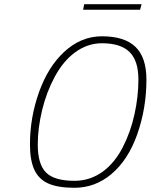

<svg xmlns="http://www.w3.org/2000/svg" viewBox="-20 -881 714 910"><path d="M122 -197Q122 -323 164.5 -443Q207 -563 283 -634Q363 -709 463 -709Q570 -709 622 -659Q674 -609 674 -503Q674 -369 631 -246Q588 -123 507 -55Q430 9 333 9Q255 9 209.5 -11Q164 -31 143 -76Q122 -121 122 -197ZM469 -69Q524 -110 561.5 -182.5Q599 -255 617.5 -339.5Q636 -424 636 -504Q636 -593 594 -634.5Q552 -676 463 -676Q395 -676 336 -633Q280 -592 240 -518Q200 -444 179.5 -358.5Q159 -273 159 -196Q159 -102 198.5 -63Q238 -24 333 -24Q408 -24 469 -69ZM379 -861H651L644 -835H374Z"/></svg>

Font: Cairo ExtraLight
Style: Italic
Weight: 275
Italic angle: -13°
Designer: Mohamed Gaber, Accademia di Belle Arti di Urbino and others
Foundry: Kief Type Foundry, Accademia di Belle Arti di Urbino and others
Version: Version 3.011